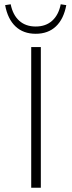

<svg xmlns="http://www.w3.org/2000/svg" viewBox="-20 -878 337 898"><path d="M4 -854 30 -858Q40 -808 70 -781Q100 -754 147 -754Q194 -754 224 -781Q254 -808 264 -858L290 -854Q278 -789 241.5 -754.5Q205 -720 147 -720Q89 -720 52.5 -754.5Q16 -789 4 -854ZM126 -658H171V0H126Z"/></svg>

Font: Ysabeau SC Light
Style: Regular
Weight: 300
Designer: Christian Thalmann (Catharsis Fonts)
Version: Version 0.003